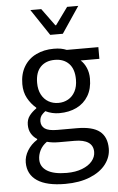

<svg xmlns="http://www.w3.org/2000/svg" viewBox="-62 -756 626 1022"><g transform="rotate(-5 251.5 -245.0)"><path d="M116.2 -27.3Q96.7 -39.6 85 -59.3Q73.2 -79.1 73.2 -106.4Q73.2 -134.3 87.9 -154.1Q102.5 -173.8 126 -189.9V-193.8Q98.6 -216.8 80.8 -249.3Q63 -281.7 63 -324.7Q63 -379.4 86.7 -418.7Q110.4 -458 151.9 -478Q193.4 -498 246.1 -498Q268.1 -498 284.2 -494.9Q300.3 -491.7 314.5 -485.8H483.4V-423.3H383.3Q401.9 -406.7 413.1 -380.6Q424.3 -354.5 424.3 -322.8Q424.3 -269 401.6 -231Q378.9 -192.9 338.6 -173.3Q298.3 -153.8 246.1 -153.8Q207.5 -153.8 172.4 -170.9Q170.4 -169.4 160.4 -160.6Q150.4 -151.9 146 -141.6Q141.6 -131.3 141.6 -118.7Q141.6 -93.8 161.1 -79.8Q180.7 -65.9 227.5 -65.9H332Q415.5 -65.9 453.6 -35.6Q491.7 -5.4 491.7 56.6Q491.7 102.1 462.4 140.4Q433.1 178.7 377.2 201.4Q321.3 224.1 245.1 224.1Q146 224.1 95.5 190.2Q44.9 156.2 44.9 92.8Q44.9 60.1 64 28.8Q83 -2.4 116.2 -23.4ZM246.1 -438.5Q197.8 -438.5 169.9 -409.4Q142.1 -380.4 142.1 -324.7Q142.1 -288.1 156 -261.7Q169.9 -235.4 193.6 -221.9Q217.3 -208.5 246.1 -208.5Q274.9 -208.5 298.3 -221.7Q321.8 -234.9 335.7 -261Q349.6 -287.1 349.6 -324.7Q349.6 -380.4 321.8 -409.4Q293.9 -438.5 246.1 -438.5ZM412.6 67.9Q412.6 34.2 387.5 17.1Q362.3 0 314 0H229.5Q195.3 0 166.5 -7.8Q141.6 9.8 129.6 33.9Q117.7 58.1 117.7 82.5Q117.7 122.1 153.3 144.3Q189 166.5 257.8 166.5Q305.2 166.5 340.3 152.8Q375.5 139.2 394 116.7Q412.6 94.2 412.6 67.9ZM198.2 -713.9 265.6 -621.6H269.5L336.4 -713.9H396L301.3 -573.2H233.9L140.1 -713.9Z"/></g></svg>

Font: Varta
Style: Regular
Weight: 400
Designer: Joana Correia, Viktoriya Grabowska, Eben Sorkin
Foundry: Sorkin Type
Version: Version 1.003; ttfautohint (v1.3) -l 8 -r 24 -G 200 -x 12 -H